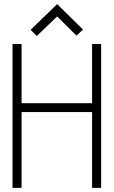

<svg xmlns="http://www.w3.org/2000/svg" viewBox="-20 -914 555 934"><path d="M384 -770 258 -894 129 -769 159 -739 258 -834 352 -741ZM428 -412H85V-700H41V0H85V-369H428V0H472V-700H428Z"/></svg>

Font: Advent Pro Light
Style: Regular
Weight: 300
Version: Version 3.000